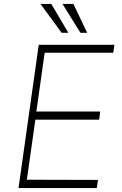

<svg xmlns="http://www.w3.org/2000/svg" viewBox="-20 -949 615 969"><path d="M73.5 0 175.5 -723H557.5L551.5 -683H205.5L163.5 -386H485.5L480.5 -345H158.5L115.5 -42L474.5 -41L468.5 0ZM291 -783.5 184.5 -929H239L325 -783.5ZM386 -783.5 295.5 -929H350.5L420 -783.5Z"/></svg>

Font: Public Sans Thin
Style: Italic
Weight: 100
Italic angle: -8°
Designer: The Public Sans project authors (U.S. Web Design System). Libre Franklin designed by Pablo Impallari and Rodrigo Fuenzal
Version: Version 2.000